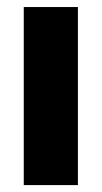

<svg xmlns="http://www.w3.org/2000/svg" viewBox="-20 -536 294 556"><path d="M48.8 0H205.6V-515.6H48.8Z"/></svg>

Font: Raveo Display
Style: Bold
Weight: 700
Designer: Jakub Foglar, Rasmus Andersson (Inter)
Foundry: Jakubfoglar.com
Version: Version 1.100;Glyphs 3.2.3 (3260)